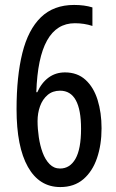

<svg xmlns="http://www.w3.org/2000/svg" viewBox="-20 -745 469 777"><path d="M224 12Q139 12 93 -69.5Q47 -151 47 -303Q47 -436 70.5 -530.5Q94 -625 145.5 -675Q197 -725 280 -725Q301 -725 319.5 -722.5Q338 -720 354 -715V-640Q321 -651 283 -651Q136 -651 127 -372H131Q148 -410 176.5 -431Q205 -452 243 -452Q293 -452 326 -422Q359 -392 375 -340.5Q391 -289 391 -226Q391 -159 372.5 -105Q354 -51 317 -19.5Q280 12 224 12ZM223 -63Q263 -63 285.5 -102.5Q308 -142 308 -224Q308 -378 223 -378Q193 -378 172.5 -360.5Q152 -343 142 -315Q132 -287 132 -255Q132 -224 137 -190Q142 -156 152.5 -127.5Q163 -99 180.5 -81Q198 -63 223 -63Z"/></svg>

Font: Noto Sans Tamil ExtraCondensed
Style: Regular
Weight: 400
Width: 2
Designer: Jelle Bosma - Monotype Design Team
Foundry: Monotype Imaging Inc.
Version: Version 2.004